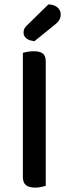

<svg xmlns="http://www.w3.org/2000/svg" viewBox="-20 -847 313 873"><path d="M84 -383H188V-2Q182 0 168.5 3Q155 6 140 6Q111 6 97.5 -5.5Q84 -17 84 -43ZM188 -275H84V-607Q91 -609 104.5 -611.5Q118 -614 133 -614Q162 -614 175 -603.5Q188 -593 188 -566ZM103 -732 200 -827Q227 -826 241.5 -813Q256 -800 256 -782Q256 -767 249.5 -756Q243 -745 226 -732L137 -660Q113 -662 100 -672.5Q87 -683 87 -698Q87 -708 90.5 -716Q94 -724 103 -732Z"/></svg>

Font: Baloo Bhaijaan 2 Medium
Style: Regular
Weight: 500
Designer: Sanskriti Dholi, Noopur Datye and Ek Type
Foundry: Ek Type
Version: Version 1.701